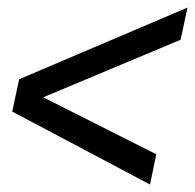

<svg xmlns="http://www.w3.org/2000/svg" viewBox="-20 -583 514 505"><path d="M374.5 -97.7 12.2 -289.6 30.3 -374.5 473.1 -563 455.1 -478.5 93.8 -327.1 391.1 -177.2Z"/></svg>

Font: Cadman
Style: Italic
Weight: 400
Italic angle: -12°
Designer: Paul James MIller
Foundry: High-Logic / Made with FontCreator
Version: Version 2.114;March 28, 2021;FontCreator 13.0.0.2683 64-bit